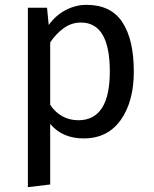

<svg xmlns="http://www.w3.org/2000/svg" viewBox="-20 -559 634 792"><path d="M532 -264Q532 -140 478 -64Q424 12 325 12Q237 12 187 -48V202L95 213V-527H174L181 -456Q210 -496 251 -517.5Q292 -539 337 -539Q438 -539 485 -467Q532 -395 532 -264ZM433 -264Q433 -466 314 -466Q275 -466 243 -443Q211 -420 187 -384V-127Q207 -96 237 -79.5Q267 -63 303 -63Q433 -63 433 -264Z"/></svg>

Font: Wolseley Sans
Style: Regular
Weight: 400
Designer: Carrois Corporate & Edenspiekermann AG
Foundry: Carrois Corporate GbR & Edenspiekermann AG
Version: Version 4.202